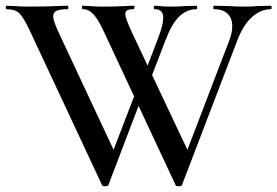

<svg xmlns="http://www.w3.org/2000/svg" viewBox="-20 -645 965 668"><path d="M346 3Q336 3 335 -1L82 -542Q61 -586 46.5 -599.5Q32 -613 3 -613Q0 -613 0 -619Q0 -625 3 -625L29 -624Q53 -622 79 -622Q136 -622 180 -624Q194 -625 215 -625Q218 -625 218 -619Q218 -613 215 -613Q189 -613 177 -607.5Q165 -602 165 -588Q165 -573 184 -532L384 -105L344 -43L464 -355L482 -329L357 -1Q356 3 346 3ZM923 -613Q887 -613 857 -586Q827 -559 807 -508L613 -1Q612 3 602 3Q592 3 591 -1L338 -542Q321 -578 305 -595.5Q289 -613 268 -613Q265 -613 265 -619Q265 -625 268 -625L292 -624Q314 -622 336 -622Q383 -622 419 -624Q429 -625 445 -625Q448 -625 448 -619Q448 -613 445 -613Q430 -613 423 -609.5Q416 -606 416 -596Q416 -588 422.5 -571Q429 -554 439 -532L641 -105L601 -43L778 -505Q788 -531 788 -554Q788 -582 771.5 -597.5Q755 -613 725 -613Q722 -613 722 -619Q722 -625 725 -625L769 -624Q805 -622 834 -622Q854 -622 880 -624L923 -625Q925 -625 925 -619Q925 -613 923 -613ZM548 -583Q548 -613 518 -613Q515 -613 515 -619Q515 -625 518 -625Q527 -625 539 -623.5Q551 -622 583 -622Q601 -622 625 -624L664 -625Q666 -625 666 -619Q666 -613 664 -613Q630 -613 604 -588Q578 -563 557 -508L488 -329L470 -355L530 -512Q548 -559 548 -583Z"/></svg>

Font: Cormorant Unicase SemiBold
Style: Regular
Weight: 600
Designer: Christian Thalmann (Catharsis Fonts)
Foundry: Catharsis Fonts
Version: Version 4.000